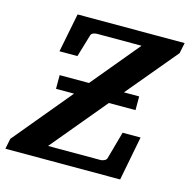

<svg xmlns="http://www.w3.org/2000/svg" viewBox="-121 -769 859 868"><g transform="rotate(15 308.5 -335.5)"><path d="M377.4 -320.8 162.1 -62H408.2Q415.5 -62 424.6 -66.2Q433.6 -70.3 436 -77.1L472.2 -207H556.2L516.1 0H-21L-11.2 -48.8L214.4 -320.8H129.9V-384.8H267.1L453.1 -608.9H245.1Q237.3 -608.9 228.3 -605.7Q219.2 -602.5 216.8 -595.2L185.1 -488.8H101.1L137.2 -670.9H638.2L627.9 -621.1L430.7 -384.8H502V-320.8Z"/></g></svg>

Font: Charis SIL Eur
Style: Bold Italic
Weight: 700
Italic angle: -11°
Foundry: SIL International
Version: Version 5.000